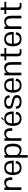

<svg xmlns="http://www.w3.org/2000/svg" viewBox="2836 -3602 988 6700"><g transform="rotate(-90 3330.0 -252.0)"><path d="M402 -318.5H493.5C493.5 -415.5 480.5 -486.5 454.5 -531C429 -575.5 383 -597.5 317 -597.5C252.5 -597.5 201.5 -580 164 -544.5C155.5 -537 148 -528.5 141.5 -520L139.5 -592.5H51.5V0H143V-400.5C145.5 -433 157.5 -462.5 180 -489C205.5 -518.5 240 -533 284 -533C323 -533 352.5 -518 372.5 -487.5C392 -457 402 -400.5 402 -318.5Z M825 5C952 5 1052.5 -54 1063 -179.5L980 -205C975 -108 907.5 -56.5 825 -56.5C773 -56.5 732.5 -75.5 703.5 -113.5C678 -147 664 -198.5 661 -268.5H1072C1073 -277.5 1073.5 -288 1073.5 -299.5C1073.5 -399 1054 -473.5 1015 -523.5C976 -573 912.5 -598 823.5 -598C737 -598 673.5 -573 632.5 -523.5C591.5 -473.5 571.5 -398 571.5 -296.5C571.5 -201 591 -127 631 -74C671 -21.5 735.5 5 825 5ZM661 -327C664 -401.5 678.5 -454 705 -485C735 -519.5 774.5 -537 823.5 -537C873.5 -537 912.5 -520.5 940.5 -487C967 -455 981 -401.5 982.5 -327Z M1177 221H1268.5V-67C1276.5 -59.5 1285 -52 1295.5 -44.5C1339.5 -12.5 1393.5 4 1457.5 4C1527.5 4 1579.5 -21 1614.5 -71C1649.5 -121 1666.5 -196.5 1666.5 -297.5C1666.5 -398.5 1649.5 -474 1614.5 -523.5C1579.5 -573 1527.5 -598 1457.5 -598C1393.5 -598 1339.5 -582 1295.5 -549.5C1284.5 -541.5 1275 -533.5 1267 -525.5L1264.5 -592.5H1177ZM1268.5 -190V-404C1270 -436.5 1286 -465.5 1315 -492C1346.5 -519.5 1384 -533.5 1427.5 -533.5C1472.5 -533.5 1508.5 -516.5 1534.5 -482.5C1561 -448.5 1574 -386.5 1574 -297C1574 -207 1561 -145 1534.5 -111C1508.5 -77 1472.5 -60.5 1427.5 -60.5C1384 -60.5 1346.5 -74 1315 -102C1286 -128 1270 -157.5 1268.5 -190Z M2117.5 -318.5H2209C2209 -415.5 2196 -486.5 2170 -531C2144.5 -575.5 2098.5 -597.5 2032.5 -597.5C1968 -597.5 1917 -580 1879.5 -544.5C1871 -537 1863.5 -528.5 1857 -520L1855 -592.5H1767V0H1858.5V-400.5C1861 -433 1873 -462.5 1895.5 -489C1921 -518.5 1955.5 -533 1999.5 -533C2038.5 -533 2068 -518 2088 -487.5C2107.5 -457 2117.5 -400.5 2117.5 -318.5Z M2540.5 5C2667.5 5 2768 -54 2778.5 -179.5L2695.5 -205C2690.5 -108 2623 -56.5 2540.5 -56.5C2488.5 -56.5 2448 -75.5 2419 -113.5C2393.5 -147 2379.5 -198.5 2376.5 -268.5H2787.5C2788.5 -277.5 2789 -288 2789 -299.5C2789 -399 2769.5 -473.5 2730.5 -523.5C2691.5 -573 2628 -598 2539 -598C2452.5 -598 2389 -573 2348 -523.5C2307 -473.5 2287 -398 2287 -296.5C2287 -201 2306.5 -127 2346.5 -74C2386.5 -21.5 2451 5 2540.5 5ZM2376.5 -327C2379.5 -401.5 2394 -454 2420.5 -485C2450.5 -519.5 2490 -537 2539 -537C2589 -537 2628 -520.5 2656 -487C2682.5 -455 2696.5 -401.5 2698 -327ZM2469.5 -613.5H2517L2608.5 -693.5H2541Z M3125 4.5C3203 4.5 3262 -8.5 3302 -34C3342 -59.5 3362 -100.5 3362 -156C3362 -211.5 3344.5 -251 3310 -274.5C3276 -298 3220.5 -317 3144 -331.5C3087.5 -343 3045.5 -354.5 3017.5 -366.5C2990 -378.5 2976 -402 2976 -436C2976 -464.5 2988 -488 3012.5 -507C3037 -526 3073 -535.5 3121 -535.5C3170 -535.5 3207.5 -524.5 3233.5 -502.5C3259.5 -480.5 3274 -446 3277.5 -399L3356.5 -426C3349.5 -486.5 3327.5 -530 3290 -557C3252.5 -584 3197 -597.5 3122.5 -597.5C3047.5 -597.5 2989 -583.5 2947.5 -555.5C2906 -527 2885 -487.5 2885 -435.5C2885 -380.5 2902.5 -342.5 2936.5 -320.5C2971 -299 3026 -281.5 3102 -267.5C3161 -255.5 3204 -242 3230.5 -228C3257.5 -214 3271 -188.5 3271 -152C3271 -121.5 3259 -98 3235.5 -82C3212 -66 3175 -58 3123.5 -58C3077.5 -58 3039.5 -68.5 3010.5 -90C2981.5 -111.5 2965.5 -149 2962 -202.5L2880.5 -175C2888.5 -108.5 2913 -61.5 2955 -35C2997 -8.5 3054 4.5 3125 4.5Z M3700 5C3827 5 3927.5 -54 3938 -179.5L3855 -205C3850 -108 3782.5 -56.5 3700 -56.5C3648 -56.5 3607.5 -75.5 3578.5 -113.5C3553 -147 3539 -198.5 3536 -268.5H3947C3948 -277.5 3948.5 -288 3948.5 -299.5C3948.5 -399 3929 -473.5 3890 -523.5C3851 -573 3787.5 -598 3698.5 -598C3612 -598 3548.5 -573 3507.5 -523.5C3466.5 -473.5 3446.5 -398 3446.5 -296.5C3446.5 -201 3466 -127 3506 -74C3546 -21.5 3610.5 5 3700 5ZM3536 -327C3539 -401.5 3553.5 -454 3580 -485C3610 -519.5 3649.5 -537 3698.5 -537C3748.5 -537 3787.5 -520.5 3815.5 -487C3842 -455 3856 -401.5 3857.5 -327Z M4052 0H4143.5V-404.5C4149 -436.5 4162.5 -464 4183.5 -487C4212 -518 4247.5 -534 4290.5 -534C4333.5 -534 4366 -519 4388 -489.5C4410.5 -460 4421.5 -411 4421.5 -341.5V0H4513V-345C4513 -425 4498 -487.5 4468.5 -532C4439.5 -576 4391 -598.5 4323.5 -598.5C4256 -598.5 4201.5 -577.5 4159.5 -535.5C4153 -529 4147.5 -523 4142 -516.5L4139 -592.5H4052Z M4860.5 6.5C4892 6.5 4926.5 4 4964 -1V-63C4937.5 -59 4913 -57 4890 -57C4862 -57 4841 -62.5 4827 -74.5C4813 -86.5 4805.5 -111 4805.5 -148.5V-528H5003V-592.5H4805.5V-726.5H4714V-592.5H4574.5V-528H4714V-126.5C4714 -75 4727.5 -40 4754 -21.5C4781 -3 4816.5 6.5 4860.5 6.5Z M5317 5C5444 5 5544.5 -54 5555 -179.5L5472 -205C5467 -108 5399.5 -56.5 5317 -56.5C5265 -56.5 5224.5 -75.5 5195.5 -113.5C5170 -147 5156 -198.5 5153 -268.5H5564C5565 -277.5 5565.5 -288 5565.5 -299.5C5565.5 -399 5546 -473.5 5507 -523.5C5468 -573 5404.5 -598 5315.5 -598C5229 -598 5165.5 -573 5124.5 -523.5C5083.5 -473.5 5063.5 -398 5063.5 -296.5C5063.5 -201 5083 -127 5123 -74C5163 -21.5 5227.5 5 5317 5ZM5153 -327C5156 -401.5 5170.5 -454 5197 -485C5227 -519.5 5266.5 -537 5315.5 -537C5365.5 -537 5404.5 -520.5 5432.5 -487C5459 -455 5473 -401.5 5474.5 -327Z M5669 0H5760.5V-404.5C5766 -436.5 5779.5 -464 5800.5 -487C5829 -518 5864.5 -534 5907.5 -534C5950.5 -534 5983 -519 6005 -489.5C6027.5 -460 6038.5 -411 6038.5 -341.5V0H6130V-345C6130 -425 6115 -487.5 6085.5 -532C6056.5 -576 6008 -598.5 5940.5 -598.5C5873 -598.5 5818.5 -577.5 5776.5 -535.5C5770 -529 5764.5 -523 5759 -516.5L5756 -592.5H5669Z M6477.5 6.5C6509 6.5 6543.5 4 6581 -1V-63C6554.5 -59 6530 -57 6507 -57C6479 -57 6458 -62.5 6444 -74.5C6430 -86.5 6422.5 -111 6422.5 -148.5V-528H6620V-592.5H6422.5V-726.5H6331V-592.5H6191.5V-528H6331V-126.5C6331 -75 6344.5 -40 6371 -21.5C6398 -3 6433.5 6.5 6477.5 6.5Z"/></g></svg>

Font: Anybody
Style: Regular
Weight: 400
Designer: Tyler Finck
Foundry: Etcetera Type Company
Version: Version 1.110